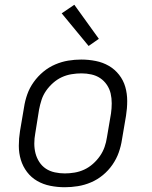

<svg xmlns="http://www.w3.org/2000/svg" viewBox="-20 -778 640 806"><path d="M252 8Q221 8 191 2Q161 -4 136 -18.5Q111 -33 93.5 -56Q76 -79 67.5 -107Q59 -135 59 -166Q59 -197 64 -228L81 -328Q85 -355 94.5 -382Q104 -409 121.5 -433.5Q139 -458 162 -477Q185 -496 212 -507.5Q239 -519 266.5 -523.5Q294 -528 321 -528Q352 -528 382 -522Q412 -516 437 -501.5Q462 -487 480 -464Q498 -441 506 -413Q514 -385 514 -354Q514 -323 509 -292L492 -192Q488 -165 478.5 -138Q469 -111 452 -86.5Q435 -62 412 -43Q389 -24 362 -12.5Q335 -1 307 3.5Q279 8 252 8ZM252 -50Q272 -50 293 -53.5Q314 -57 333.5 -66Q353 -75 370 -90Q387 -105 399.5 -123Q412 -141 419 -161Q426 -181 429 -202L446 -302Q449 -323 449 -344.5Q449 -366 444.5 -385.5Q440 -405 428.5 -422Q417 -439 400.5 -450Q384 -461 363.5 -465.5Q343 -470 322 -470Q302 -470 280.5 -466.5Q259 -463 239.5 -454Q220 -445 203 -430Q186 -415 173.5 -397Q161 -379 154.5 -359Q148 -339 144 -318L128 -218Q124 -197 124 -175.5Q124 -154 129 -134.5Q134 -115 145 -98Q156 -81 172.5 -70Q189 -59 210 -54.5Q231 -50 252 -50ZM352 -585 239 -722 292 -758 395 -615Z"/></svg>

Font: Iosevka Light Extended
Style: Italic
Weight: 300
Width: 7
Italic angle: -9°
Monospace: yes
Designer: Belleve Invis
Foundry: Belleve Invis
Version: Version 32.5.0; ttfautohint (v1.8.4)